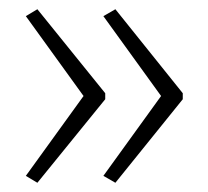

<svg xmlns="http://www.w3.org/2000/svg" viewBox="-20 -484 451 416"><path d="M376 -269V-282L230 -464L204 -449L329 -276L204 -103L230 -88ZM208 -269V-282L61 -464L36 -449L161 -276L36 -103L61 -88Z"/></svg>

Font: Noto Sans Myanmar Condensed ExtraLight
Style: Regular
Weight: 200
Width: 3
Designer: Monotype Design Team
Foundry: Monotype Imaging Inc.
Version: Version 2.107